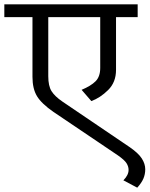

<svg xmlns="http://www.w3.org/2000/svg" viewBox="-41 -662 691 887"><path d="M630 120Q630 143 621.5 163Q613 183 593 205L529 171Q553 147 553 123Q553 107 543.5 92Q534 77 504 56L206 -145Q151 -183 130 -217.5Q109 -252 109 -307V-583H-21V-642H595V-583H495V-339Q495 -282 458.5 -246Q422 -210 381 -195L336 -247Q379 -265 400.5 -286.5Q422 -308 422 -348V-583H182V-310Q182 -265 197 -241Q212 -217 247 -193L557 17Q598 45 614 70Q630 95 630 120Z"/></svg>

Font: Martel Sans Light
Style: Regular
Weight: 300
Designer: Dan Reynolds and Mathieu Réguer
Foundry: Dan Reynolds and Mathieu Réguer
Version: Version 1.002; ttfautohint (v1.1) -l 5 -r 5 -G 72 -x 0 -D la